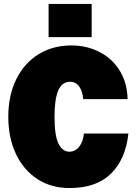

<svg xmlns="http://www.w3.org/2000/svg" viewBox="-20 -940 690 972"><path d="M22 -349Q22 -457 62.5 -539Q103 -621 175.5 -665.5Q248 -710 341 -710Q419 -710 483.5 -677Q548 -644 586 -582.5Q624 -521 626 -438H401Q399 -475 382 -500.5Q365 -526 335 -526Q294 -526 275 -482Q256 -438 256 -349Q256 -254 276 -213Q296 -172 331 -172Q361 -172 381 -197.5Q401 -223 405 -264H630Q616 -134 542 -61Q468 12 332 12Q240 12 170 -33Q100 -78 61 -160Q22 -242 22 -349ZM226 -920H444V-752H226Z"/></svg>

Font: Azeret Mono Black
Style: Regular
Weight: 900
Designer: Martin Vácha
Foundry: Displaay
Version: Version 1.000; Glyphs 3.0.3, build 3074